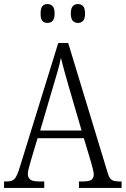

<svg xmlns="http://www.w3.org/2000/svg" viewBox="-20 -926 619 946"><path d="M0 0V-32H15Q41 -32 53 -46Q65 -60 79 -107L267 -714H316L510 -76Q518 -48 530 -40Q542 -32 569 -32H579V0H369V-32H390Q420 -32 431 -40.5Q442 -49 442 -67Q442 -77 437 -95Q432 -113 428 -129L393 -245H165L133 -138Q129 -123 123 -102Q117 -81 117 -69Q117 -51 129 -41.5Q141 -32 172 -32H198V0ZM178 -283H382L323 -485Q309 -533 298 -572.5Q287 -612 280 -641Q275 -613 264 -575Q253 -537 241 -497ZM364 -813Q349 -813 339 -823Q329 -833 329 -859Q329 -886 339 -896Q349 -906 364 -906Q379 -906 389 -896Q399 -886 399 -859Q399 -833 389 -823Q379 -813 364 -813ZM214 -813Q198 -813 189 -823Q180 -833 180 -859Q180 -886 189 -896Q198 -906 214 -906Q229 -906 239 -896Q249 -886 249 -859Q249 -833 239 -823Q229 -813 214 -813Z"/></svg>

Font: Noto Serif Tamil Condensed Light
Style: Regular
Weight: 300
Width: 3
Designer: Indian Type Foundry, Tom Grace, and the Monotype Design Team
Foundry: Monotype Imaging Inc.
Version: Version 2.004; ttfautohint (v1.8.4.7-5d5b)